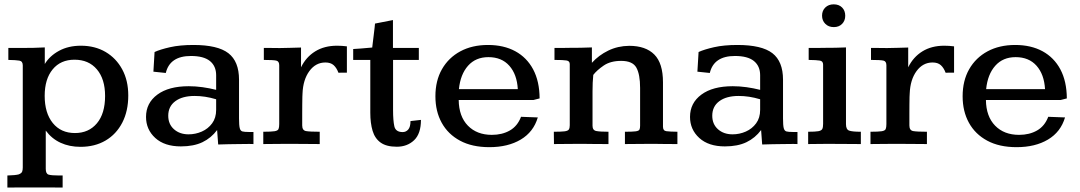

<svg xmlns="http://www.w3.org/2000/svg" viewBox="-20 -658 4934 877"><path d="M13.7 198.7V143.6Q50.3 142.6 64.9 138.7Q78.1 133.8 81.1 126.2Q84 118.7 84 106.9V-359.4Q84 -378.4 68.4 -381.1Q52.7 -383.8 18.1 -384.3V-439Q35.2 -439 51.5 -439Q67.9 -439 83.5 -439Q108.4 -439 133.5 -439.5Q158.7 -439.9 184.6 -441.4V-365.7Q207 -402.8 249.8 -426Q292.5 -449.2 349.6 -449.2Q413.6 -449.2 462.2 -420.7Q510.7 -392.1 538.3 -341.1Q565.9 -290 565.9 -222.2Q565.9 -150.9 538.6 -97.9Q511.2 -44.9 462.2 -16.1Q413.1 12.7 347.7 12.7Q296.9 12.7 256.6 -5.9Q216.3 -24.4 189 -61.5V113.3Q189 135.7 201.9 139.6Q214.8 143.6 250.5 143.6H266.1V198.7Q256.8 198.7 238.5 198.5Q220.2 198.2 199.2 198.2Q178.2 198.2 161.1 198.2Q144 198.2 136.7 198.2Q129.9 198.2 113.3 198.2Q96.7 198.2 76.7 198.2Q56.6 198.2 39.3 198.5Q22 198.7 13.7 198.7ZM322.3 -50.3Q385.3 -50.3 422.6 -94.7Q460 -139.2 460 -219.7Q460 -296.9 422.6 -341.1Q385.3 -385.3 320.3 -385.3Q256.8 -385.3 220.5 -341.1Q184.1 -296.9 184.1 -220.2Q184.1 -141.6 221.2 -95.9Q258.3 -50.3 322.3 -50.3Z M806.2 10.7Q731.4 10.7 689.2 -27.8Q647 -66.4 647 -124Q647 -187.5 698.7 -225.8Q750.5 -264.2 842.3 -264.2Q873 -264.2 904.8 -259.8Q936.5 -255.4 967.3 -247.6V-314.5Q967.3 -356 939 -379.2Q910.6 -402.3 852.1 -402.3Q755.9 -402.3 737.3 -324.7L680.7 -330.6L686 -420.4Q711.4 -432.1 756.6 -442.4Q801.8 -452.6 863.3 -452.6Q974.6 -452.6 1023.2 -415Q1071.8 -377.4 1071.8 -293.9V-117.2Q1071.8 -85.9 1075 -73Q1078.1 -60.1 1087.4 -57.6Q1096.7 -55.2 1115.2 -55.2H1137.7V0Q1130.9 -0.5 1118.9 -0.5Q1106.9 -0.5 1094.5 -0.2Q1082 0 1074.2 0Q1047.4 0.5 1024.2 0.7Q1001 1 976.6 2L971.7 -64Q944.8 -27.8 904.8 -8.5Q864.7 10.7 806.2 10.7ZM841.3 -44.4Q873 -44.4 901.9 -57.1Q930.7 -69.8 949 -94.7Q967.3 -119.6 967.3 -156.2V-204.6Q940.9 -212.4 916.7 -216.1Q892.6 -219.7 869.1 -219.7Q813 -219.7 780.8 -195.8Q748.5 -171.9 748.5 -129.4Q748.5 -90.8 774.7 -67.6Q800.8 -44.4 841.3 -44.4Z M1182.6 0V-56.2Q1219.2 -56.2 1234.1 -58.6Q1249 -61 1252.2 -68.6Q1255.4 -76.2 1255.4 -91.3V-359.9Q1255.4 -378.4 1241.5 -381.3Q1227.5 -384.3 1185.1 -384.3V-439Q1193.4 -439 1210.7 -439Q1228 -439 1242.7 -438.7Q1257.3 -438.5 1257.3 -438.5Q1280.8 -438.5 1305.2 -439.5Q1329.6 -440.4 1355 -440.9V-350.6Q1377.9 -397.5 1419.7 -423.3Q1461.4 -449.2 1519.5 -449.2Q1541 -449.2 1564.5 -446.3V-326.2Q1555.2 -326.2 1544.9 -326.2Q1534.7 -326.2 1525.9 -325.7Q1517.6 -348.1 1503.9 -360.4Q1490.2 -372.6 1466.3 -372.6Q1421.9 -372.6 1393.1 -333.3Q1364.3 -293.9 1361.8 -231Q1361.3 -229.5 1361.1 -215.3Q1360.8 -201.2 1360.6 -180.7Q1360.4 -160.2 1360.4 -139.4Q1360.4 -118.7 1360.4 -103.3Q1360.4 -87.9 1360.4 -85Q1360.4 -62.5 1377.7 -59.3Q1395 -56.2 1440.4 -56.2V0Q1407.2 0 1375 -0.5Q1342.8 -1 1297.9 -1Q1260.7 -1 1235.6 -0.5Q1210.4 0 1182.6 0Z M1792.5 12.2Q1745.1 12.2 1718.8 -6.6Q1692.4 -25.4 1681.9 -60.5Q1671.4 -95.7 1671.4 -143.1V-384.3H1593.3V-434.1Q1606.4 -434.6 1627 -436.3Q1647.5 -438 1663.8 -439.5Q1680.2 -440.9 1680.2 -440.9Q1680.7 -444.8 1682.6 -461.2Q1684.6 -477.5 1687 -497.3Q1689.5 -517.1 1691.2 -532.5Q1692.9 -547.9 1692.9 -550.3L1774.9 -566.4V-439H1893.1V-384.3H1775.4V-154.8Q1775.4 -107.9 1781.2 -81.3Q1787.1 -54.7 1819.3 -54.7Q1834.5 -54.7 1844.7 -66.4Q1855 -78.1 1855 -105L1902.8 -110.4Q1902.8 -47.4 1871.6 -17.6Q1840.3 12.2 1792.5 12.2Z M2215.3 14.2Q2136.2 14.2 2081.3 -15.4Q2026.4 -44.9 1997.6 -97.2Q1968.8 -149.4 1968.8 -218.3Q1968.8 -289.6 1998.8 -342Q2028.8 -394.5 2082.8 -423.6Q2136.7 -452.6 2209 -452.6Q2280.8 -452.6 2333.5 -424.1Q2386.2 -395.5 2415.3 -341.1Q2444.3 -286.6 2444.8 -208.5L2416.5 -201.2H2075.2Q2076.2 -126 2117.2 -84Q2158.2 -42 2226.6 -42Q2273.9 -42 2308.8 -62Q2343.8 -82 2359.9 -124.5L2436.5 -121.6Q2417 -55.2 2358.6 -20.5Q2300.3 14.2 2215.3 14.2ZM2076.2 -251H2345.2Q2341.3 -318.4 2306.4 -357.7Q2271.5 -397 2210.9 -397Q2152.8 -397 2117.9 -357.7Q2083 -318.4 2076.2 -251Z M2510.3 0Q2510.3 -3.4 2510.3 -11Q2510.3 -18.6 2510 -27.8Q2509.8 -37.1 2509.8 -44.9Q2509.8 -52.7 2509.8 -56.2Q2543.5 -56.2 2558.8 -58.1Q2574.2 -60.1 2578.4 -66.7Q2582.5 -73.2 2582.5 -85.9V-365.2Q2582.5 -379.4 2567.6 -381.8Q2552.7 -384.3 2512.7 -384.3Q2512.7 -388.7 2512.7 -400.1Q2512.7 -411.6 2512.7 -423.3Q2512.7 -435.1 2512.7 -439Q2530.8 -439 2547.4 -439Q2564 -439 2579.6 -439.5Q2606.4 -439.5 2632.1 -439.9Q2657.7 -440.4 2683.6 -441.4V-371.1Q2714.8 -405.8 2758.5 -427Q2802.2 -448.2 2854 -448.7Q2929.2 -448.7 2968.8 -408.9Q3008.3 -369.1 3008.3 -282.2V-79.1Q3008.3 -61 3023.4 -58.8Q3038.6 -56.6 3074.2 -56.2V0Q3048.3 0 3023.2 -0.2Q2998 -0.5 2961.4 -1Q2925.3 -1 2895 -0.5Q2864.7 0 2834.5 0V-56.2Q2869.1 -56.2 2883.5 -58.1Q2897.9 -60.1 2900.9 -66.2Q2903.8 -72.3 2903.8 -83.5V-256.3Q2903.8 -318.4 2886.7 -349.1Q2869.6 -379.9 2817.4 -379.9Q2768.6 -379.9 2737.5 -358.6Q2706.5 -337.4 2689.9 -315.9Q2688 -298.3 2687.3 -280Q2686.5 -261.7 2686.5 -241.2V-83.5Q2686.5 -63 2703.4 -59.6Q2720.2 -56.2 2759.3 -56.2V0Q2730.5 0 2702.9 -0.2Q2675.3 -0.5 2635.3 -1Q2597.7 -1 2568.1 -0.5Q2538.6 0 2510.3 0Z M3291 10.7Q3216.3 10.7 3174.1 -27.8Q3131.8 -66.4 3131.8 -124Q3131.8 -187.5 3183.6 -225.8Q3235.4 -264.2 3327.1 -264.2Q3357.9 -264.2 3389.6 -259.8Q3421.4 -255.4 3452.1 -247.6V-314.5Q3452.1 -356 3423.8 -379.2Q3395.5 -402.3 3336.9 -402.3Q3240.7 -402.3 3222.2 -324.7L3165.5 -330.6L3170.9 -420.4Q3196.3 -432.1 3241.5 -442.4Q3286.6 -452.6 3348.1 -452.6Q3459.5 -452.6 3508.1 -415Q3556.6 -377.4 3556.6 -293.9V-117.2Q3556.6 -85.9 3559.8 -73Q3563 -60.1 3572.3 -57.6Q3581.5 -55.2 3600.1 -55.2H3622.6V0Q3615.7 -0.5 3603.8 -0.5Q3591.8 -0.5 3579.3 -0.2Q3566.9 0 3559.1 0Q3532.2 0.5 3509 0.7Q3485.8 1 3461.4 2L3456.5 -64Q3429.7 -27.8 3389.6 -8.5Q3349.6 10.7 3291 10.7ZM3326.2 -44.4Q3357.9 -44.4 3386.7 -57.1Q3415.5 -69.8 3433.8 -94.7Q3452.1 -119.6 3452.1 -156.2V-204.6Q3425.8 -212.4 3401.6 -216.1Q3377.4 -219.7 3354 -219.7Q3297.9 -219.7 3265.6 -195.8Q3233.4 -171.9 3233.4 -129.4Q3233.4 -90.8 3259.5 -67.6Q3285.6 -44.4 3326.2 -44.4Z M3671.4 0V-56.2Q3704.1 -56.2 3718.3 -58.8Q3732.4 -61.5 3736.1 -69.1Q3739.7 -76.7 3739.7 -92.3V-362.8Q3739.7 -378.9 3724.6 -381.3Q3709.5 -383.8 3673.8 -384.3Q3673.8 -398.4 3673.8 -411.9Q3673.8 -425.3 3673.8 -439Q3693.8 -439 3712.9 -439Q3731.9 -439 3749.5 -439.5Q3773.4 -439.5 3796.6 -439.9Q3819.8 -440.4 3844.2 -441.4V-90.8Q3844.2 -66.4 3858.9 -61.3Q3873.5 -56.2 3912.1 -56.2V0Q3897.9 0 3877.2 -0.2Q3856.4 -0.5 3834.5 -0.5Q3812.5 -0.5 3795.4 -0.7Q3778.3 -1 3771.5 -1Q3741.2 -1 3718.3 -0.5Q3695.3 0 3671.4 0ZM3788.6 -534.2Q3764.6 -534.2 3749.8 -549.1Q3734.9 -564 3734.9 -586.4Q3734.9 -609.4 3749.8 -623.8Q3764.6 -638.2 3788.1 -638.2Q3812 -638.2 3826.4 -623.8Q3840.8 -609.4 3840.8 -585.9Q3840.8 -563.5 3826.4 -548.8Q3812 -534.2 3788.6 -534.2Z M3956.1 0V-56.2Q3992.7 -56.2 4007.6 -58.6Q4022.5 -61 4025.6 -68.6Q4028.8 -76.2 4028.8 -91.3V-359.9Q4028.8 -378.4 4014.9 -381.3Q4001 -384.3 3958.5 -384.3V-439Q3966.8 -439 3984.1 -439Q4001.5 -439 4016.1 -438.7Q4030.8 -438.5 4030.8 -438.5Q4054.2 -438.5 4078.6 -439.5Q4103 -440.4 4128.4 -440.9V-350.6Q4151.4 -397.5 4193.1 -423.3Q4234.9 -449.2 4293 -449.2Q4314.5 -449.2 4337.9 -446.3V-326.2Q4328.6 -326.2 4318.4 -326.2Q4308.1 -326.2 4299.3 -325.7Q4291 -348.1 4277.3 -360.4Q4263.7 -372.6 4239.7 -372.6Q4195.3 -372.6 4166.5 -333.3Q4137.7 -293.9 4135.3 -231Q4134.8 -229.5 4134.5 -215.3Q4134.3 -201.2 4134 -180.7Q4133.8 -160.2 4133.8 -139.4Q4133.8 -118.7 4133.8 -103.3Q4133.8 -87.9 4133.8 -85Q4133.8 -62.5 4151.1 -59.3Q4168.5 -56.2 4213.9 -56.2V0Q4180.7 0 4148.4 -0.5Q4116.2 -1 4071.3 -1Q4034.2 -1 4009 -0.5Q3983.9 0 3956.1 0Z M4623.5 14.2Q4544.4 14.2 4489.5 -15.4Q4434.6 -44.9 4405.8 -97.2Q4377 -149.4 4377 -218.3Q4377 -289.6 4407 -342Q4437 -394.5 4491 -423.6Q4544.9 -452.6 4617.2 -452.6Q4689 -452.6 4741.7 -424.1Q4794.4 -395.5 4823.5 -341.1Q4852.5 -286.6 4853 -208.5L4824.7 -201.2H4483.4Q4484.4 -126 4525.4 -84Q4566.4 -42 4634.8 -42Q4682.1 -42 4717 -62Q4752 -82 4768.1 -124.5L4844.7 -121.6Q4825.2 -55.2 4766.8 -20.5Q4708.5 14.2 4623.5 14.2ZM4484.4 -251H4753.4Q4749.5 -318.4 4714.6 -357.7Q4679.7 -397 4619.1 -397Q4561 -397 4526.1 -357.7Q4491.2 -318.4 4484.4 -251Z"/></svg>

Font: Kameron Medium
Style: Regular
Weight: 500
Designer: Vernon Adams
Foundry: Vernon Adams
Version: Version 1.100